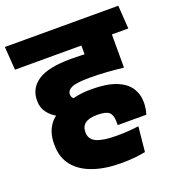

<svg xmlns="http://www.w3.org/2000/svg" viewBox="-159 -754 902 984"><g transform="rotate(-20 291.5 -262.0)"><path d="M314.5 -516.5H597.5L589 -643.5H305.5ZM515 -559.5H348.5V-464H515ZM604.5 -516.5 596 -643.5H-22.5L-13.5 -516.5ZM348.5 -550.5V-376L515 -338.5V-550.5ZM115.5 -217 221.5 -274Q215 -278.5 211.2 -285.2Q207.5 -292 207.5 -300V-302Q207.5 -323 233.5 -335Q259.5 -347 332.5 -347Q379 -347 424.2 -343.8Q469.5 -340.5 515 -335.5V-451.5Q454.5 -461 394.8 -465.8Q335 -470.5 275 -470.5Q150.5 -470.5 94.5 -433.2Q38.5 -396 38.5 -330.5V-326.5Q38.5 -288.5 60.2 -260.8Q82 -233 115.5 -217ZM468 108 481.5 -28Q453 -24 422.5 -22Q392 -20 361.5 -20Q288 -20 252 -36.2Q216 -52.5 216 -90.5V-94Q216 -123.5 237.2 -139.2Q258.5 -155 302.5 -155Q350.5 -155 367.2 -139.8Q384 -124.5 384 -89.5V-69.5H540Q544.5 -83 547.2 -100.5Q550 -118 550 -133Q550 -179.5 526.2 -214.5Q502.5 -249.5 451.8 -269Q401 -288.5 320.5 -288.5Q271 -288.5 232.5 -280Q194 -271.5 168 -259L146 -247.5Q93.5 -225 69 -185.2Q44.5 -145.5 44.5 -91.5V-84.5Q44.5 -16.5 81 29Q117.5 74.5 183 97.2Q248.5 120 334.5 120Q374.5 120 408 116.8Q441.5 113.5 468 108Z"/></g></svg>

Font: Anek Devanagari ExtraBold
Style: Regular
Weight: 800
Designer: Kailash Malviya (Devanagari) & Yesha Goshar (Latin)
Foundry: Ek Type
Version: Version 1.003